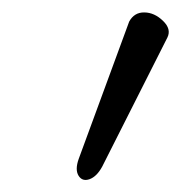

<svg xmlns="http://www.w3.org/2000/svg" viewBox="-20 -705 294 312"><path d="M146 -434.1Q137.2 -418 125.5 -413.8Q113.8 -409.7 107.7 -419.4Q101.6 -429.2 107.9 -446.8L189.9 -669.9Q198.2 -685.1 214.6 -684.8Q231 -684.6 244.9 -671.1Q258.8 -657.7 252 -644Z"/></svg>

Font: Junicode SmCond
Style: Italic
Weight: 400
Width: 4
Italic angle: -11°
Designer: Peter S. Baker
Version: Version 2.206